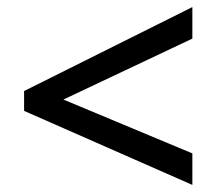

<svg xmlns="http://www.w3.org/2000/svg" viewBox="-20 -633 612 542"><path d="M523 -111 48 -320V-376L523 -613V-524L159 -352L523 -200Z"/></svg>

Font: Noto Sans Medium
Style: Regular
Weight: 500
Designer: Monotype Design Team
Foundry: Monotype Imaging Inc.
Version: Version 2.007